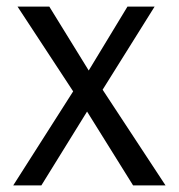

<svg xmlns="http://www.w3.org/2000/svg" viewBox="-20 -560 540 580"><path d="M290 -289 480 0H382L243 -223L105 0H20L201 -284L33 -540H129L248 -347L365 -540H447Z"/></svg>

Font: Carrois Gothic
Style: Regular
Weight: 400
Designer: Ralph du Carrois
Foundry: Ralph du Carrois
Version: Version 1.002